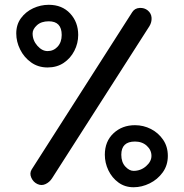

<svg xmlns="http://www.w3.org/2000/svg" viewBox="-20 -726 763 796"><path d="M47.4 -587.4Q47.4 -624 66.9 -650.6Q86.4 -677.2 117.4 -691.7Q148.4 -706.1 182.1 -706.1Q237.3 -706.1 270.8 -670.2Q304.2 -634.3 304.2 -581.1Q304.2 -546.4 288.3 -515.4Q272.5 -484.4 244.1 -465.3Q215.8 -446.3 177.2 -446.3Q138.2 -446.3 108.9 -467.3Q79.6 -488.3 63.5 -520.8Q47.4 -553.2 47.4 -587.4ZM592.8 -682.6Q607.4 -670.4 608.4 -652.1Q609.4 -633.8 599.6 -617.7L195.8 13.2Q185.5 29.3 168.9 37.1Q152.3 44.9 135.3 37.1Q118.2 29.3 109.9 11Q101.6 -7.3 111.3 -23.4L528.3 -675.8Q538.6 -691.9 558.6 -693.1Q578.6 -694.3 592.8 -682.6ZM115.2 -587.4Q115.2 -558.6 134.8 -536.4Q154.3 -514.2 177.2 -514.2Q202.1 -514.2 219 -532.7Q235.8 -551.3 235.8 -581.1Q235.8 -637.7 182.1 -637.7Q150.9 -637.7 133.1 -621.3Q115.2 -605 115.2 -587.4ZM533.7 50.3Q498 50.3 471.2 30.8Q444.3 11.2 429.4 -19.8Q414.6 -50.8 414.6 -84.5Q414.6 -139.6 450.4 -173.3Q486.3 -207 539.6 -207Q574.7 -207 605.7 -191.2Q636.7 -175.3 656.2 -146.7Q675.8 -118.2 675.8 -79.6Q675.8 -40.5 654.5 -11.2Q633.3 18.1 600.6 34.2Q567.9 50.3 533.7 50.3ZM533.7 -17.6Q563.5 -17.6 585.7 -37.1Q607.9 -56.6 607.9 -79.6Q607.9 -104 588.6 -121.6Q569.3 -139.2 539.6 -139.2Q482.9 -139.2 482.9 -84.5Q482.9 -53.7 499.5 -35.6Q516.1 -17.6 533.7 -17.6Z"/></svg>

Font: Mikhak Medium
Style: Regular
Weight: 500
Designer: Amin Abedi
Version: Version 3.3